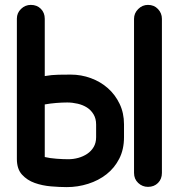

<svg xmlns="http://www.w3.org/2000/svg" viewBox="-20 -755 734 785"><path d="M487 -194Q487 -144 467.5 -106Q448 -68 415.5 -42.5Q383 -17 340.5 -3.5Q298 10 253 10Q224 10 188.5 7Q153 4 122 -7Q91 -18 70 -41Q49 -64 49 -105V-679Q49 -702 66 -718.5Q83 -735 106 -735Q131 -735 147 -719Q163 -703 163 -678V-444Q191 -449 219 -449.5Q247 -450 269 -450Q312 -450 351.5 -435.5Q391 -421 421 -394.5Q451 -368 469 -330.5Q487 -293 487 -247ZM373 -246Q373 -270 362.5 -287.5Q352 -305 335.5 -315.5Q319 -326 297.5 -331Q276 -336 255 -336Q234 -336 209.5 -334Q185 -332 163 -328V-113Q184 -108 211 -106Q238 -104 259 -104Q280 -104 300 -109.5Q320 -115 336.5 -126Q353 -137 363 -154Q373 -171 373 -194ZM528 -678Q528 -701 545 -718Q562 -735 585 -735Q610 -735 626 -718Q642 -701 642 -678V-48Q642 -23 626 -7Q610 9 585 9Q562 9 545 -7Q528 -23 528 -48Z"/></svg>

Font: VDS
Style: Bold
Weight: 700
Designer: artmaker
Foundry: artmaker
Version: Version 1.000 2009 initial release